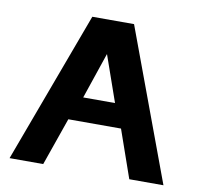

<svg xmlns="http://www.w3.org/2000/svg" viewBox="-69 -653 757 725"><g transform="rotate(10 309.5 -290.0)"><path d="M13 0H142L206 -183H408L472 0H603L388 -580H228ZM247 -274 307 -451 369 -274Z"/></g></svg>

Font: Charger Sport
Style: Ult
Weight: 1000
Designer: Jasper
Foundry: Cannot Into Space Fonts
Version: Version 1.1